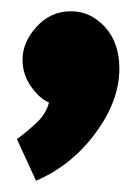

<svg xmlns="http://www.w3.org/2000/svg" viewBox="-20 -167 244 341"><path d="M192 -45Q192 12 149.5 69.5Q107 127 44 154L10 80Q28 67 45 51Q62 35 67 15Q50 8 35 -13.5Q20 -35 20 -61Q20 -92 45 -119.5Q70 -147 106 -147Q141 -147 166.5 -119Q192 -91 192 -45Z"/></svg>

Font: Palanquin Dark SemiBold
Style: Regular
Weight: 600
Designer: Pria Ravichandran
Version: Version 1.001